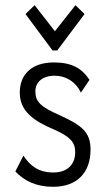

<svg xmlns="http://www.w3.org/2000/svg" viewBox="-20 -708 415 738"><path d="M113 -688 78 -654 182 -514H200L305 -654L270 -688L191 -588ZM184 10C276 10 328 -44 328 -133C328 -201 294 -226 210 -265C133 -298 116 -319 116 -357C116 -392 143 -417 190 -417C230 -417 269 -397 291 -352L324 -401C294 -447 254 -468 187 -468C100 -468 56 -420 56 -352C56 -282 107 -244 188 -210C249 -183 269 -162 269 -123C269 -74 237 -45 185 -45C129 -45 96 -70 70 -110L39 -49C73 -13 119 10 184 10Z"/></svg>

Font: Inconsolata Condensed Thin
Style: Regular
Weight: 100
Width: 3
Monospace: yes
Designer: Raph Levien, Cyreal, Brenton Simpson
Foundry: Raph Levien, Cyreal, Google
Version: Version 3.100